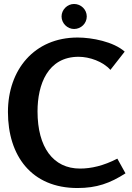

<svg xmlns="http://www.w3.org/2000/svg" viewBox="-20 -935 664 967"><path d="M417 -852C417 -887 388 -915 353 -915C319 -915 290 -886 290 -852C290 -818 319 -789 353 -789C388 -789 417 -817 417 -852ZM370 12C467 12 534 -12 612 -62L571 -136C501 -100 439 -86 383 -86C248 -86 169 -193 169 -374C169 -509 220 -649 376 -649C431 -649 499 -625 536 -583L608 -675C552 -725 443 -746 371 -746C152 -746 20 -583 20 -371C20 -151 138 12 370 12Z"/></svg>

Font: Rosario
Style: Bold
Weight: 700
Designer: Hector Gatti
Foundry: Omnibus Type
Version: Version 1.100